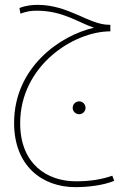

<svg xmlns="http://www.w3.org/2000/svg" viewBox="-20 -376 540 790"><path d="M290 394C336 394 402 388 450 368L442 347C399 362 352 370 292 370C174 370 63 299 63 131C63 -105 282 -247 434 -247V-274H429C346 -274 263 -356 135 -356C114 -356 88 -354 60 -343L64 -320C91 -329 105 -332 132 -332C241 -332 308 -280 367 -262C229 -231 38 -100 38 130C38 307 154 394 290 394ZM306 94C320 94 332 82 332 68C332 53 320 41 306 41C291 41 279 53 279 68C279 82 291 94 306 94Z"/></svg>

Font: Noto Sans Arabic ExtCond Thin
Style: Regular
Weight: 100
Width: 2
Designer: Monotype Design Team, Nadine Chahine, Nizar Qandah and Khaled Hosny
Foundry: Monotype Imaging Inc.
Version: Version 2.012